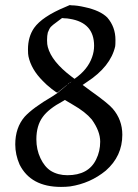

<svg xmlns="http://www.w3.org/2000/svg" viewBox="-20 -725 542 755"><path d="M238 -698 254 -705 262 -704Q283 -704 313 -697Q374 -684 402 -656Q434 -619 434 -568Q434 -549 433 -543Q415 -463 321 -402L305 -391L336 -368Q405 -319 423 -298Q461 -254 461 -195Q461 -111 396 -54Q335 -4 256 8Q240 10 220 10Q101 10 57 -78Q40 -117 40 -157Q40 -223 77 -266Q109 -301 186 -346Q206 -358 225 -375Q247 -393 247 -394L206 -361Q204 -359 183 -375.5Q162 -392 148 -407Q103 -452 92 -503Q90 -511 90 -531Q90 -580 114 -615Q146 -660 238 -698ZM350 -545Q350 -636 254 -651Q244 -653 234 -653L224 -654L204 -639Q186 -626 180 -619.5Q174 -613 168 -597Q165 -585 165 -567Q165 -550 168 -540Q183 -483 261 -424L273 -415Q325 -451 342 -500Q350 -522 350 -545ZM261 -405 263 -407Q262 -407 261 -405ZM258 -403Q257 -403 255 -401L254 -399L256 -400Q258 -402 258 -403ZM252 -398Q251 -398 249 -396L248 -394L250 -395Q252 -397 252 -398ZM267 -313 235 -332 227 -327Q171 -297 148 -265Q123 -231 123 -177Q123 -137 139 -103Q155 -69 180 -53Q208 -36 245 -36Q328 -36 358 -98Q374 -130 374 -168Q374 -209 341 -255Q316 -285 267 -313Z"/></svg>

Font: MathJax_Fraktur
Style: Regular
Weight: 400
Version: Version 1.1